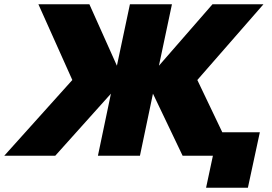

<svg xmlns="http://www.w3.org/2000/svg" viewBox="-67 -730 1277 900"><path d="M-47 0 272 -355 113 -710H352L481 -422L542 -710H739L678 -422L929 -710H1168L858 -355L975 -110H1151L1095 150H899L931 0H789L650 -291L589 0H392L453 -291L192 0Z"/></svg>

Font: Geist Black
Style: Italic
Weight: 900
Italic angle: -12°
Designer: Basement.studio, Andrés Briganti, Mateo Zaragoza
Foundry: Basement.studio, Vercel, Andrés Briganti, Guido Ferreyra, Mateo Zaragoza
Version: Version 1.500; ttfautohint (v1.8.4.7-5d5b)